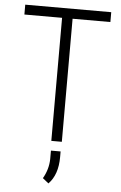

<svg xmlns="http://www.w3.org/2000/svg" viewBox="-62 -754 644 1023"><g transform="rotate(5 260.5 -242.0)"><path d="M490.7 -658.2H288.6V0H232.4V-658.2H30.8V-710.9H490.7ZM236.8 227.1 205.1 201.7Q233.9 151.9 234.9 97.2V51.8H286.6V82Q286.6 176.3 236.8 227.1Z"/></g></svg>

Font: MAUL Condensed Light
Style: Light
Weight: 300
Designer: MAUL
Version: Version 2.137; 2017; ttfautohint (v1.8.3)